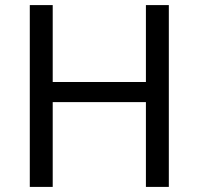

<svg xmlns="http://www.w3.org/2000/svg" viewBox="-20 -734 781 754"><path d="M643 0H553V-333H187V0H97V-714H187V-412H553V-714H643Z"/></svg>

Font: RS Noto Sans
Style: Regular
Weight: 400
Designer: Monotype Design Team
Foundry: Monotype Imaging Inc.
Version: Version 3.10